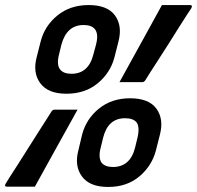

<svg xmlns="http://www.w3.org/2000/svg" viewBox="-69 -730 780 760"><path d="M282 -710Q356 -710 386 -669Q416 -628 400 -566L384 -503Q368 -442 318 -400.5Q268 -359 194 -359Q121 -359 90.5 -400.5Q60 -442 76 -503L92 -566Q108 -628 158.5 -669Q209 -710 282 -710ZM404 -405Q447 -482 489 -559Q531 -636 572 -710H683Q695 -710 688 -697Q686 -694 672 -673Q658 -652 638.5 -620.5Q619 -589 597 -554.5Q575 -520 555 -489Q535 -458 521.5 -437Q508 -416 506 -412Q501 -405 495 -405ZM165 -516Q154 -474 169 -455Q182 -438 214 -438Q282 -438 301 -516L311 -553Q322 -595 307 -614Q294 -631 262 -631Q195 -631 174 -553ZM446 -341Q520 -341 550 -300Q580 -259 564 -197L548 -134Q532 -73 482.5 -31.5Q433 10 359 10Q286 10 255.5 -31.5Q225 -73 241 -134L256 -197Q272 -259 322.5 -300Q373 -341 446 -341ZM238 -296Q195 -219 152.5 -142Q110 -65 69 9H-41Q-54 9 -46 -4Q-44 -8 -30.5 -29Q-17 -50 3 -81Q23 -112 44.5 -146.5Q66 -181 86 -212Q106 -243 119.5 -264.5Q133 -286 135 -289Q140 -296 147 -296ZM330 -147Q319 -107 333 -86Q347 -69 378 -69Q447 -69 466 -147L475 -184Q485 -226 472 -245Q459 -262 426 -262Q358 -262 339 -184Z"/></svg>

Font: Recursive Sn Lnr St SmB
Style: Italic
Weight: 600
Italic angle: -15°
Version: Version 1.079;hotconv 1.0.112;makeotfexe 2.5.65598; ttfautoh